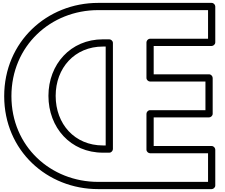

<svg xmlns="http://www.w3.org/2000/svg" viewBox="-20 -1283 1555 1328"><path d="M993 -990V-744C993 -728.9 1007.3 -719 1018 -719H1401V-521H1018C1002.9 -521 993 -506.7 993 -496V-248C993 -232.9 1007.3 -223 1018 -223H1419V-25H659C330.8 -25 59 -270.3 59 -618C59 -965.7 330.9 -1213 659 -1213H1419V-1015H1018C1002.9 -1015 993 -1000.7 993 -990ZM1043 -965H1444C1454.7 -965 1469 -974.9 1469 -990V-1238C1469 -1248.7 1459.1 -1263 1444 -1263H659C305.1 -1263 9 -994.3 9 -618C9 -241.7 305.2 25 659 25H1444C1454.7 25 1469 15.1 1469 0V-248C1469 -258.7 1459.1 -273 1444 -273H1043V-471H1426C1436.7 -471 1451 -480.9 1451 -496V-744C1451 -754.7 1441.1 -769 1426 -769H1043ZM736 -1011H692C467.4 -1011 315 -837 315 -620C315 -401.1 467.3 -227 692 -227H736C751.1 -227 761 -241.3 761 -252V-986C761 -1001.1 746.7 -1011 736 -1011ZM711 -961V-277H692C496.7 -277 365 -424.9 365 -620C365 -813 496.6 -961 692 -961Z"/></svg>

Font: Poland Can Into
Style: BigWritingsOLn
Weight: 700
Foundry: Cannot Into Space Fonts
Version: Version 0.92